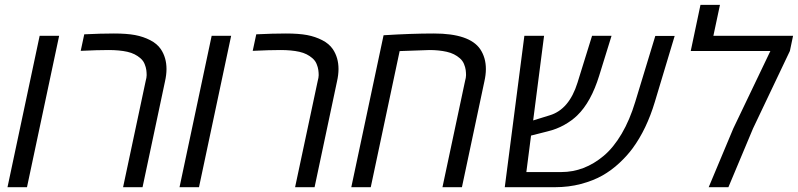

<svg xmlns="http://www.w3.org/2000/svg" viewBox="-20 -779 3320 799"><path d="M92.3 0H11.2L145 -629.9H226.1Z M330.6 -636.2Q399.9 -639.6 453.9 -639.6Q507.8 -639.6 542.2 -633.1Q576.7 -626.5 605.2 -611.8Q633.8 -597.2 649.4 -574.2Q672.9 -539.1 672.9 -491.7Q672.9 -467.8 666.5 -439.5L573.2 0H492.2L585.9 -440.4Q590.3 -456.5 590.3 -466.3Q590.3 -476.1 588.9 -487.5Q587.4 -499 581.8 -512.7Q576.2 -526.4 564.7 -536.4Q553.2 -546.4 540 -553Q526.9 -559.6 509.8 -563.5Q477.1 -570.8 431.4 -570.8Q385.7 -570.8 315.9 -567.4Z M808.1 0H727.1L860.8 -629.9H941.9Z M1046.4 -636.2Q1115.7 -639.6 1169.7 -639.6Q1223.6 -639.6 1258.1 -633.1Q1292.5 -626.5 1321 -611.8Q1349.6 -597.2 1365.2 -574.2Q1388.7 -539.1 1388.7 -491.7Q1388.7 -467.8 1382.3 -439.5L1289.1 0H1208L1301.8 -440.4Q1306.2 -456.5 1306.2 -466.3Q1306.2 -476.1 1304.7 -487.5Q1303.2 -499 1297.6 -512.7Q1292 -526.4 1280.5 -536.4Q1269 -546.4 1255.9 -553Q1242.7 -559.6 1225.6 -563.5Q1192.9 -570.8 1147.2 -570.8Q1101.6 -570.8 1031.7 -567.4Z M1978.5 -574.2Q2002 -539.1 2002 -491.7Q2002 -467.8 1995.6 -439.5L1902.3 0H1821.3L1915 -440.4Q1919.4 -456.5 1919.4 -466.3Q1919.4 -476.1 1918 -487.5Q1916.5 -499 1910.9 -512.7Q1905.3 -526.4 1893.8 -536.4Q1882.3 -546.4 1869.1 -553Q1856 -559.6 1838.9 -563.5Q1806.2 -570.8 1767.6 -570.8L1643.1 -566.4L1522.9 0H1441.9L1576.2 -632.3Q1691.4 -639.6 1785.6 -639.6Q1934.1 -639.6 1978.5 -574.2Z M2315.9 -63Q2412.1 -63 2492.7 -130.9Q2533.2 -165 2566.9 -222.2Q2600.6 -279.3 2623.5 -355L2707 -629.4H2787.6L2705.1 -355Q2670.9 -241.2 2612.8 -162.1Q2590.3 -131.3 2557.4 -100.6Q2524.4 -69.8 2486.3 -48.3Q2448.2 -26.9 2397.5 -13.4Q2346.7 0 2289.6 0H2080.6L2162.1 -629.9H2244.1L2198.7 -277.8L2268.1 -299.3Q2348.6 -323.7 2383.3 -435.1L2443.8 -629.9H2524.9L2473.6 -464.4Q2439.5 -354 2382.3 -298.8Q2360.4 -277.3 2328.4 -259.3Q2296.4 -241.2 2257.3 -231.9L2189.9 -214.8L2170.4 -63Z M2948.7 -629.9H3280.3L3267.1 -566.9L3113.8 -244.6L3011.2 0H2929.2L3031.7 -244.6L3186 -566.9H2854.5L2895 -758.8H2976.1Z"/></svg>

Font: Open Sans Hebrew
Style: Italic
Weight: 400
Italic angle: -12°
Foundry: Ascender Corporation, Yanek Iontef
Version: Version 2.001;PS 002.001;hotconv 1.0.70;makeotf.lib2.5.58329